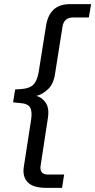

<svg xmlns="http://www.w3.org/2000/svg" viewBox="-20 -725 459 925"><path d="M202 180Q139 180 113 152.5Q87 125 95 77L130 -149Q136 -189 124.5 -208Q113 -227 72 -229L43 -232L53 -294L83 -296Q123 -299 141 -317.5Q159 -336 166 -376L202 -602Q219 -705 316 -705H419L408 -641H333Q288 -641 281 -596L245 -368Q238 -320 210.5 -294.5Q183 -269 155 -263Q181 -257 199.5 -231Q218 -205 211 -158L176 71Q168 116 212 116H289L279 180Z"/></svg>

Font: Mulish
Style: Italic
Weight: 400
Italic angle: -9°
Designer: Vernon Adams
Foundry: Vernon Adams
Version: Version 3.603; ttfautohint (v1.8.3)